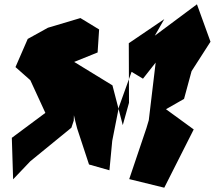

<svg xmlns="http://www.w3.org/2000/svg" viewBox="-20 -778 999 893"><path d="M354 -694 203 -649 109 -597 52 -466 121 -405 191 -253 35 -137 41 56 121 -28 312 -184 323 -217 330 -437 219 -539 270 -429C306 -352 316 -263 339 -180L394 -13L489 14L502 -123L533 -280L592 -444L645 -412L704 -487L672 -219L661 -182L581 55L744 95L881 -176L752 -270L836 -318L871 -447L959 -584L896 -758L700 -612L744 -689L579 -577L580 -300L551 -196L503 -381L325 -490L434 -534L441 -641Z"/></svg>

Font: Asimov Silicon
Style: Regular
Weight: 400
Designer: Google
Version: Version 2.000980; 2014